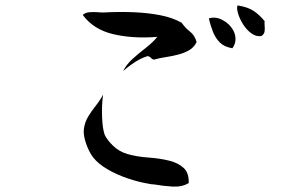

<svg xmlns="http://www.w3.org/2000/svg" viewBox="-20 -693 1040 708"><path d="M705 -538Q696 -519 678.5 -508.5Q661 -498 638 -492Q616 -486 592 -482.5Q568 -479 547 -473Q540 -475 536 -480Q532 -485 524 -486Q501 -479 480 -465.5Q459 -452 446.5 -441.5Q434 -431 434 -431Q446 -455 468.5 -475.5Q491 -496 516.5 -515.5Q542 -535 560 -557Q470 -550 397.5 -567Q325 -584 285 -638Q295 -647 310.5 -648Q326 -649 341 -648Q347 -647 352.5 -647Q358 -647 363 -647Q417 -650 470.5 -648Q524 -646 570.5 -637Q617 -628 650 -609Q663 -590 680.5 -576.5Q698 -563 705 -538ZM676 -18Q651 -3 616.5 -5Q582 -7 548 -13Q543 -13 539 -13.5Q535 -14 531 -15Q493 -21 451.5 -35Q410 -49 376 -69Q342 -89 324 -112Q309 -131 298 -162Q287 -193 289 -215Q292 -241 304.5 -262Q317 -283 333 -303Q349 -323 360 -344Q360 -344 358 -325Q356 -306 356 -280Q356 -260 358 -237.5Q360 -215 366 -196Q374 -178 396.5 -156Q419 -134 450 -125Q485 -115 528 -112Q571 -109 606 -100Q637 -92 657 -74Q677 -56 676 -18ZM956 -615Q955 -611 955.5 -606Q956 -601 956 -596Q957 -586 955.5 -576.5Q954 -567 944 -560Q925 -557 907 -570Q889 -583 876 -604Q863 -625 857.5 -644.5Q852 -664 856 -673Q894 -667 915 -653Q936 -639 956 -615ZM839 -583Q848 -568 848.5 -550Q849 -532 837 -515Q807 -520 790.5 -536.5Q774 -553 765 -576.5Q756 -600 750 -625Q774 -633 800 -619.5Q826 -606 839 -583Z"/></svg>

Font: Yuji Syuku
Style: Regular
Weight: 400
Designer: Kataoka Yuji
Foundry: Kinuta Font Factory
Version: Version 3.002